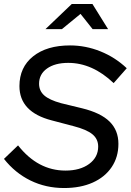

<svg xmlns="http://www.w3.org/2000/svg" viewBox="-25 -938 659 968"><path d="M298 10Q206 10 128.5 -28Q51 -66 -5 -137L66 -205Q166 -78 305 -78Q379 -78 424.5 -111.5Q470 -145 470 -199Q470 -237 441 -261Q412 -285 346 -302L236 -331Q73 -373 73 -504Q73 -599 142 -654Q211 -709 328 -709Q407 -709 481.5 -679Q556 -649 614 -594L548 -519Q441 -621 319 -621Q252 -621 212 -592.5Q172 -564 172 -516Q172 -480 198 -457Q224 -434 282 -418L389 -392Q483 -369 527.5 -325Q572 -281 572 -213Q572 -146 538 -95.5Q504 -45 442.5 -17.5Q381 10 298 10ZM204 -791 337 -918H441L520 -791H442L381 -868L287 -791Z"/></svg>

Font: Red Hat Display Medium
Style: Italic
Weight: 500
Italic angle: -12°
Designer: Pentagram, MCKL
Foundry: Pentagram, MCKL
Version: Version 1.023; ttfautohint (v1.8.3)